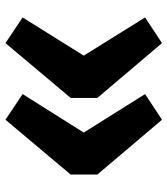

<svg xmlns="http://www.w3.org/2000/svg" viewBox="25 -660 614 704"><g transform="rotate(-90 332.0 -308.0)"><path d="M245 -595 44 -356V-258L245 -21L339 -83L198 -308L339 -532ZM526 -595 325 -356V-258L526 -21L620 -83L480 -308L620 -532Z"/></g></svg>

Font: Glow Sans SC Normal
Style: Bold
Weight: 700
Designer: Ryoko NISHIZUKA (kana, bopomofo & ideographs); Paul D. Hunt (Latin, Greek & Cyrillic); Sandoll Communications, Soo-young
Version: Version 0.93